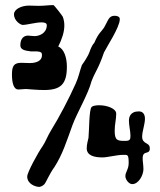

<svg xmlns="http://www.w3.org/2000/svg" viewBox="-20 -724 629 755"><path d="M450 -654C449 -658 441 -662 431 -662C407 -662 406 -644 390 -617C379 -599 368 -596 351 -556C336 -539 334 -521 327 -508C318 -491 308 -476 302 -468C293 -444 290 -422 277 -394C251 -336 214 -265 180 -210C167 -189 159 -166 148 -150C129 -123 87 -46 87 -30C87 0 120 11 135 11C137 10 145 10 154 1C161 -6 174 -40 194 -67C226 -117 241 -166 265 -232C283 -281 327 -354 340 -405C357 -448 366 -451 389 -518C399 -539 451 -617 451 -648C451 -650 451 -652 450 -654ZM569 -136C569 -138 569 -140 569 -141C569 -166 539 -155 539 -187C539 -207 550 -236 550 -257C550 -272 544 -286 526 -286C491 -286 487 -262 487 -249C487 -231 493 -207 493 -191C493 -177 492 -170 473 -170C442 -170 431 -171 431 -210C431 -236 437 -254 437 -277C437 -298 399 -310 372 -310C369 -310 348 -311 340 -303C330 -291 331 -214 328 -182C326 -173 321 -156 321 -141C321 -111 353 -105 383 -105C403 -105 439 -115 463 -115C481 -115 486 -119 486 -83C486 -58 473 -48 473 -31C473 -19 486 0 500 0C525 0 544 -35 544 -59C544 -74 541 -89 541 -101C541 -134 565 -115 569 -136ZM227 -658C226 -661 193 -704 190 -704C171 -704 155 -701 132 -701C120 -701 106 -702 94 -702C63 -702 35 -687 35 -668C35 -641 62 -626 69 -626C86 -626 120 -636 143 -636C154 -636 164 -634 164 -625C164 -593 134 -582 116 -582C106 -582 97 -584 90 -584C76 -584 60 -575 60 -546C60 -529 76 -525 101 -522C102 -522 110 -522 118 -522C145 -522 145 -515 145 -507C145 -477 106 -476 97 -476C86 -476 74 -477 64 -477C35 -477 27 -465 27 -431C27 -395 35 -372 52 -372C61 -372 72 -374 82 -374C99 -373 127 -370 153 -370C218 -370 243 -392 243 -462C243 -497 232 -532 209 -541C223 -569 233 -597 233 -624C233 -636 231 -647 227 -658Z"/></svg>

Font: Freckle Face
Style: Regular
Weight: 400
Designer: Astigmatic (AOETI)
Foundry: Astigmatic (AOETI)
Version: Version 1.000